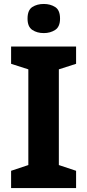

<svg xmlns="http://www.w3.org/2000/svg" viewBox="-20 -949 441 969"><path d="M36 0V-87L123 -116V-599L36 -627V-714H364V-627L277 -599V-116L364 -87V0ZM201 -929Q234 -929 258.5 -913.5Q283 -898 283 -855Q283 -814 258.5 -798Q234 -782 201 -782Q167 -782 143 -798Q119 -814 119 -855Q119 -898 143 -913.5Q167 -929 201 -929Z"/></svg>

Font: Noto Sans Symbols
Style: Bold
Weight: 700
Version: Version 2.002